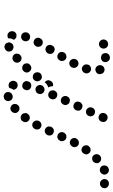

<svg xmlns="http://www.w3.org/2000/svg" viewBox="198 -808 631 1068"><g transform="rotate(90 514.0 -274.5)"><path d="M542 -10Q541 -15 538 -19Q536 -23 531 -26Q527 -28 522 -29Q517 -30 512 -29V-28Q507 -27 503 -24Q499 -22 496 -17Q493 -13 493 -8Q492 -3 493 2Q495 12 504 17Q513 23 523 20H524Q534 18 539 9Q545 0 542 -10ZM265 -20Q260 -29 250 -32Q241 -36 231 -31H230Q226 -29 223 -25Q219 -21 218 -17Q216 -12 216 -7Q217 -2 219 2Q223 12 233 15Q243 19 252 14H253Q262 9 266 0Q269 -10 265 -20ZM155 -18V-19Q152 -29 157 -38Q162 -47 172 -50Q181 -52 190 -48Q198 -44 202 -35Q199 -30 196 -24Q193 -15 194 -5Q194 -5 194 -5Q192 -3 190 -2Q188 -1 185 -1Q175 2 167 -3Q158 -8 155 -18ZM443 -9Q439 -11 436 -15Q433 -19 431 -24Q428 -34 433 -44Q437 -53 447 -56Q452 -57 457 -57Q462 -56 466 -54Q471 -52 474 -48Q477 -44 479 -39V-38Q479 -37 480 -36Q480 -35 480 -34Q478 -31 477 -29Q472 -21 470 -11Q469 -10 467 -9Q465 -8 462 -7Q458 -6 453 -6Q448 -7 443 -9ZM603 -58Q600 -62 595 -64Q591 -67 586 -67Q581 -67 576 -66Q571 -64 568 -61L567 -60Q559 -53 559 -43Q558 -32 565 -25Q568 -21 573 -19Q577 -17 582 -16Q587 -16 592 -18Q596 -19 600 -23H601Q608 -30 609 -40Q610 -51 603 -58ZM323 -70Q320 -74 315 -76Q311 -78 306 -78Q301 -79 296 -77Q291 -75 288 -72L287 -71Q279 -64 279 -54Q278 -44 285 -36Q288 -32 293 -30Q297 -28 302 -28Q307 -27 312 -29Q317 -31 320 -34L321 -35Q329 -42 329 -52Q330 -62 323 -70ZM650 -119Q646 -122 641 -124Q636 -125 631 -124Q626 -123 622 -121Q618 -118 615 -114L614 -113Q608 -105 610 -95Q611 -84 620 -78Q628 -72 638 -74Q649 -75 655 -84V-85Q661 -93 660 -103Q658 -113 650 -119ZM163 -88Q166 -84 169 -81Q173 -78 178 -77Q188 -74 197 -79Q206 -84 209 -94Q212 -104 207 -114Q202 -123 192 -125Q182 -128 173 -123Q164 -118 161 -108V-107Q160 -103 160 -98Q161 -93 163 -88ZM375 -126Q372 -129 367 -131Q362 -133 357 -133Q352 -132 348 -130Q343 -128 340 -124H339Q332 -116 333 -106Q333 -95 341 -88Q345 -85 350 -83Q354 -82 359 -82Q364 -82 369 -84Q373 -86 376 -90L377 -91Q384 -98 384 -109Q383 -119 375 -126ZM452 -83Q457 -82 461 -82Q466 -83 471 -86Q475 -89 478 -93Q480 -97 481 -102L482 -103Q484 -113 478 -122Q472 -130 462 -132Q457 -133 452 -132Q448 -132 443 -129Q439 -126 436 -122Q434 -118 433 -113L432 -112Q430 -102 436 -93Q442 -85 452 -83ZM700 -171Q699 -176 696 -180Q692 -184 688 -186Q679 -191 669 -188Q659 -185 654 -176V-175Q651 -171 651 -166Q650 -161 652 -156Q653 -152 656 -148Q659 -144 663 -141Q673 -136 683 -139Q692 -142 697 -151L698 -152Q700 -156 701 -161Q701 -166 700 -171ZM428 -151 427 -150Q421 -142 411 -141Q400 -140 392 -146Q384 -152 383 -162Q381 -173 387 -181L388 -182Q394 -190 405 -191Q415 -193 423 -186Q426 -184 428 -181Q430 -178 431 -175Q432 -171 433 -167Q433 -163 432 -159Q430 -155 428 -151ZM203 -149Q212 -144 222 -146Q232 -149 237 -158L238 -159Q243 -167 240 -177Q238 -188 229 -193Q220 -198 210 -196Q200 -193 195 -184L194 -183Q189 -175 191 -164Q194 -154 203 -149ZM470 -157Q475 -155 480 -156Q485 -156 489 -158Q494 -160 497 -164Q500 -167 502 -172V-173Q506 -183 501 -192Q497 -201 487 -205Q483 -207 478 -206Q473 -206 468 -204Q464 -202 460 -198Q457 -195 455 -190V-189Q451 -179 456 -170Q460 -161 470 -157ZM427 -224Q426 -229 428 -234Q429 -238 432 -243Q437 -250 445 -253Q452 -255 460 -253Q460 -243 463 -235Q465 -231 467 -227Q463 -226 459 -224Q450 -220 443 -213Q441 -210 439 -207Q438 -207 438 -207Q438 -208 438 -208Q433 -211 431 -215Q428 -219 427 -224ZM719 -256Q710 -260 700 -257Q691 -253 686 -244V-243Q682 -233 685 -224Q689 -214 698 -210Q708 -205 718 -209Q727 -213 732 -222V-223Q736 -232 733 -242Q729 -252 719 -256ZM242 -215Q251 -210 261 -212Q271 -215 277 -224Q280 -229 280 -234Q281 -239 280 -243Q279 -248 276 -252Q273 -256 268 -259Q259 -264 249 -262Q239 -259 234 -250V-249Q228 -240 231 -230Q233 -220 242 -215ZM484 -243Q486 -238 490 -234Q493 -231 498 -229Q507 -225 517 -228Q526 -232 531 -241V-242Q535 -252 532 -261Q528 -271 518 -275Q514 -277 509 -277Q504 -278 499 -276Q495 -274 491 -271Q487 -267 485 -263V-262Q483 -257 483 -252Q483 -247 484 -243ZM751 -326Q747 -328 742 -328Q737 -328 732 -327Q727 -325 724 -321Q720 -318 718 -314V-313Q713 -303 717 -294Q721 -284 730 -280Q735 -278 740 -277Q745 -277 749 -279Q754 -281 758 -284Q761 -288 763 -292L764 -293Q768 -302 764 -312Q761 -322 751 -326ZM282 -281Q290 -276 301 -278Q311 -281 316 -290Q322 -299 319 -309Q317 -319 308 -325Q299 -330 289 -327Q279 -325 273 -316V-315Q268 -306 270 -296Q273 -286 282 -281ZM529 -299Q538 -295 548 -298Q558 -302 562 -311V-312Q565 -317 565 -322Q565 -327 563 -331Q561 -336 558 -340Q554 -343 550 -345Q540 -349 531 -346Q521 -342 517 -333V-332Q512 -322 516 -313Q520 -303 529 -299ZM321 -347Q330 -342 340 -345Q350 -348 355 -357V-358Q360 -367 357 -377Q354 -387 345 -392Q336 -397 326 -394Q316 -391 311 -381Q306 -371 309 -362Q312 -352 321 -347ZM786 -395Q776 -399 766 -396Q757 -393 752 -384H751Q746 -374 749 -365Q752 -355 761 -350Q771 -345 780 -348Q790 -351 795 -360L796 -361Q801 -370 798 -380Q795 -390 786 -395ZM561 -369Q570 -365 580 -368Q589 -372 594 -381V-382Q598 -392 595 -401Q591 -411 581 -415Q572 -419 562 -416Q553 -412 548 -403V-402Q544 -392 547 -383Q551 -373 561 -369ZM839 -442Q838 -447 835 -451Q833 -455 829 -458Q820 -464 810 -462Q800 -461 794 -452H793Q790 -448 789 -443Q788 -438 789 -433Q790 -428 792 -424Q795 -420 799 -417Q808 -411 818 -412Q828 -414 834 -423Q837 -427 838 -432Q840 -437 839 -442ZM341 -428Q343 -424 347 -420Q351 -417 356 -415Q365 -412 375 -417Q384 -422 387 -431L388 -432Q389 -437 389 -442Q388 -447 386 -451Q384 -456 380 -459Q376 -462 372 -464Q362 -467 352 -462Q343 -458 340 -448V-447Q338 -442 339 -437Q339 -432 341 -428ZM592 -439Q601 -435 611 -438Q621 -442 625 -451V-452Q630 -462 626 -471Q622 -481 613 -485Q603 -489 594 -486Q584 -482 580 -473V-472Q575 -462 579 -453Q583 -443 592 -439ZM888 -496Q889 -501 887 -506Q885 -510 881 -514Q874 -521 864 -521Q854 -522 846 -514H845Q842 -510 840 -506Q838 -501 838 -496Q838 -491 840 -487Q841 -482 845 -478Q852 -471 862 -471Q873 -471 880 -478L881 -479Q884 -482 886 -487Q888 -491 888 -496ZM379 -492Q389 -496 392 -506Q395 -516 390 -525Q390 -526 390 -527Q385 -536 375 -539Q365 -542 356 -537Q347 -532 344 -522Q341 -512 346 -503Q346 -503 346 -503Q350 -494 360 -490Q370 -487 379 -492ZM624 -509Q633 -505 643 -508Q652 -512 657 -521V-522Q661 -532 658 -541Q654 -551 644 -555Q635 -559 625 -556Q616 -552 611 -543V-542Q607 -532 610 -523Q614 -513 624 -509ZM249 -544Q248 -549 244 -552Q241 -556 236 -558Q232 -560 227 -560Q222 -560 217 -558H216Q206 -554 202 -544Q198 -535 202 -525Q204 -520 207 -517Q211 -513 216 -511Q220 -509 225 -509Q230 -509 235 -511H236Q245 -515 249 -525Q253 -534 249 -544ZM950 -548Q946 -558 937 -562Q928 -566 918 -563L917 -562Q907 -559 903 -549Q899 -540 902 -530Q906 -520 915 -516Q925 -512 935 -515V-516Q945 -519 949 -529Q954 -538 950 -548ZM1027 -535Q1029 -545 1023 -554Q1017 -562 1007 -564H1006Q996 -566 987 -560Q979 -555 977 -544Q975 -534 981 -526Q987 -517 997 -515H998Q1008 -513 1016 -519Q1025 -525 1027 -535ZM318 -526Q322 -529 324 -534Q326 -538 326 -543Q327 -553 320 -561Q314 -569 303 -570H302Q297 -570 293 -569Q288 -567 284 -564Q280 -560 278 -556Q276 -552 276 -547Q275 -536 282 -528Q289 -521 299 -520H300Q305 -520 309 -521Q314 -523 318 -526Z"/></g></svg>

Font: FRB American Cursive Guidelines Arrows Dotted Black
Style: Bold Italic
Weight: 900
Italic angle: -25°
Version: Version 2.0;Modular Font Editor K font №1